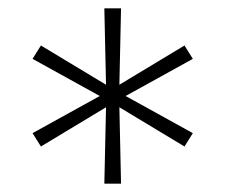

<svg xmlns="http://www.w3.org/2000/svg" viewBox="-20 -570 540 460"><path d="M230 -130 234 -313 78 -219 58 -251 219 -340 58 -429 78 -461 234 -367 230 -550H270L266 -367L422 -461L442 -429L281 -340L442 -251L422 -219L266 -313L270 -130Z"/></svg>

Font: Iosevka SS04 Extralight
Style: Regular
Weight: 200
Monospace: yes
Designer: Belleve Invis
Foundry: Belleve Invis
Version: Version 19.0.0; ttfautohint (v1.8.4)